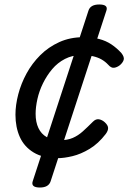

<svg xmlns="http://www.w3.org/2000/svg" viewBox="-20 -687 573 857"><path d="M237 19Q172 19 130 -6.5Q88 -32 68.5 -75.5Q49 -119 49 -175Q49 -218 61.5 -266Q74 -314 98.5 -359Q123 -404 159.5 -440.5Q196 -477 244.5 -499Q293 -521 352 -521Q392 -521 422.5 -513Q453 -505 477 -489Q501 -473 522 -450Q536 -432 532 -419.5Q528 -407 515 -396Q502 -386 489 -384.5Q476 -383 463 -398Q450 -412 433.5 -421.5Q417 -431 395 -436Q373 -441 343 -441Q303 -441 270 -424Q237 -407 213 -378.5Q189 -350 172 -315.5Q155 -281 147 -245Q139 -209 139 -179Q139 -142 151.5 -115.5Q164 -89 188.5 -75Q213 -61 247 -61Q281 -61 305 -71.5Q329 -82 349.5 -100.5Q370 -119 395 -144Q408 -157 422 -154.5Q436 -152 448 -141Q462 -128 462.5 -116Q463 -104 452 -89Q419 -46 380 -22.5Q341 1 303.5 10Q266 19 237 19ZM158 150Q117 150 126 122L375 -640Q384 -667 423 -667Q464 -667 455 -640L206 122Q197 150 158 150Z"/></svg>

Font: Playwrite HR
Style: Regular
Weight: 400
Designer: Veronika Burian, José Scaglione
Foundry: TypeTogether
Version: Version 1.002